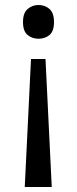

<svg xmlns="http://www.w3.org/2000/svg" viewBox="-20 -617 309 768"><path d="M104 -381H162L187 131H79ZM196 -529Q196 -492 178 -477Q160 -462 134 -462Q109 -462 90.5 -477Q72 -492 72 -529Q72 -565 90.5 -581Q109 -597 134 -597Q160 -597 178 -581Q196 -565 196 -529Z"/></svg>

Font: Noto Sans Tamil UI
Style: Regular
Weight: 400
Designer: Jelle Bosma - Monotype Design Team
Foundry: Monotype Imaging Inc.
Version: Version 2.004